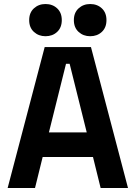

<svg xmlns="http://www.w3.org/2000/svg" viewBox="-20 -934 674 954"><path d="M18 0 202 -700H432L616 0H480L442 -154H192L154 0ZM223 -276H411L326 -617H308ZM428 -754Q394 -754 370.5 -775.5Q347 -797 347 -834Q347 -871 370.5 -892.5Q394 -914 428 -914Q463 -914 486 -892.5Q509 -871 509 -834Q509 -797 486 -775.5Q463 -754 428 -754ZM206 -754Q172 -754 148.5 -775.5Q125 -797 125 -834Q125 -871 148.5 -892.5Q172 -914 206 -914Q241 -914 264 -892.5Q287 -871 287 -834Q287 -797 264 -775.5Q241 -754 206 -754Z"/></svg>

Font: Space Grotesk Light
Style: Bold
Weight: 700
Version: Version 2.000